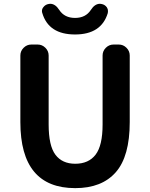

<svg xmlns="http://www.w3.org/2000/svg" viewBox="-20 -974 787 1008"><path d="M375 13.7Q86.9 13.7 86.9 -333V-682.6Q86.9 -706.1 104 -723.1Q121.1 -740.2 144.5 -740.2H177.7Q201.2 -740.2 218.3 -723.1Q235.4 -706.1 235.4 -682.6V-320.3Q235.4 -209 271 -161.6Q306.6 -114.3 375 -114.3Q445.3 -114.3 481.9 -162.1Q518.6 -210 518.6 -320.3V-682.6Q518.6 -706.1 535.6 -723.1Q552.7 -740.2 576.2 -740.2H603.5Q627 -740.2 644 -723.1Q661.1 -706.1 661.1 -682.6V-333Q661.1 -153.3 587.9 -69.8Q514.6 13.7 375 13.7ZM374 -793Q235.4 -793 202.1 -905.3Q200.2 -910.2 200.2 -916Q200.2 -926.8 207 -935.5Q217.8 -950.2 235.4 -953.1Q239.3 -954.1 243.2 -954.1Q270.5 -954.1 291 -921.9Q318.4 -879.9 374 -879.9Q429.7 -879.9 457 -921.9Q477.5 -954.1 504.9 -954.1Q508.8 -954.1 512.7 -953.1Q530.3 -950.2 541 -935.5Q546.9 -926.8 546.9 -916Q546.9 -911.1 545.9 -905.3Q511.7 -793 374 -793Z"/></svg>

Font: Gen Jyuu Gothic Bold
Style: Bold
Weight: 700
Designer: [Source Han Sans]
Ryoko NISHIZUKA  (kana & ideographs); Paul D. Hunt (Latin, Greek & Cyrillic); Wenlong ZHANG  (bopomofo
Version: Version 1.002.20150607